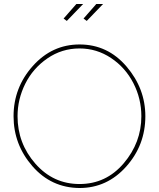

<svg xmlns="http://www.w3.org/2000/svg" viewBox="-20 -938 797 963"><path d="M315 -833 299 -845 363 -918H397ZM415 -833 399 -845 463 -918H497ZM48 -355Q48 -499 144.5 -607Q241 -715 379 -715Q520 -715 614.5 -604.5Q709 -494 709 -355Q709 -210 613 -102.5Q517 5 379 5Q237 4 142.5 -104.5Q48 -213 48 -355ZM379 -15Q512 -15 600.5 -119Q689 -223 689 -355Q689 -443 649 -521Q609 -599 537 -647Q465 -695 379 -695Q290 -695 217.5 -645Q145 -595 106.5 -517.5Q68 -440 68 -355Q68 -219 157.5 -117Q247 -15 379 -15Z"/></svg>

Font: Raleway-v4020 Thin
Style: Regular
Weight: 250
Designer: Matt McInerney, Pablo Impallari, Rodrigo Fuenzalida
Foundry: Matt McInerney, Pablo Impallari, Rodrigo Fuenzalida
Version: Version 4.020;PS 004.020;hotconv 1.0.88;makeotf.lib2.5.64775